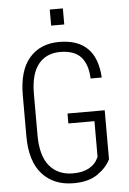

<svg xmlns="http://www.w3.org/2000/svg" viewBox="-60 -936 662 989"><g transform="rotate(-5 271.0 -441.0)"><path d="M280.8 -40.5Q382.8 -40.5 414.6 -114.3V-298.8H279.8V-350.1H472.2V-96.7Q452.1 -55.2 405.3 -22.5Q358.4 10.3 280.8 10.3Q177.7 10.3 118.2 -56.2Q58.6 -122.6 58.6 -252.4V-463.9Q58.6 -591.3 114.7 -656.2Q170.9 -721.2 268.6 -721.2Q460.4 -721.2 471.7 -519.5H414.1Q411.1 -592.8 377 -630.9Q342.8 -668.9 269.5 -669.4Q196.3 -668.9 156.2 -618.2Q116.2 -567.4 116.2 -464.8V-252.4Q116.2 -146.5 159.7 -93.8Q203.1 -41 280.8 -40.5ZM303.2 -808.6H235.4V-891.6H303.2Z"/></g></svg>

Font: RobotoCondensed-Light
Style: Light
Weight: 300
Designer: Google
Version: Version 1.200311; 2013